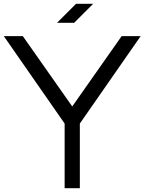

<svg xmlns="http://www.w3.org/2000/svg" viewBox="-20 -990 760 1010"><path d="M0 -800H100L360 -430L620 -800H720L400 -340V0H320V-340ZM470 -970H380L280 -870H370Z"/></svg>

Font: Gauge
Style: Regular
Weight: 400
Designer: Daniel Pimley
Foundry: Daniel Pimley
Version: Version 1.004;PS 001.001;hotconv 1.0.56